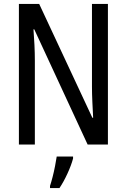

<svg xmlns="http://www.w3.org/2000/svg" viewBox="-20 -734 644 975"><path d="M528 0H425L154 -585H150Q153 -546 155 -505Q157 -464 157 -426V0H76V-714H179L449 -136H453Q451 -174 449 -216.5Q447 -259 447 -294V-714H528ZM351 61V71Q342 105 322.5 147.5Q303 190 282 221H234V210Q240 192 247 165Q254 138 259.5 109.5Q265 81 268 61Z"/></svg>

Font: Avrile Sans Condensed
Style: Regular
Weight: 400
Width: 3
Designer: Monotype Design Team
Foundry: Monotype Imaging Inc.
Version: Version 2.001;September 10, 2019;FontCreator 11.5.0.2425 64-